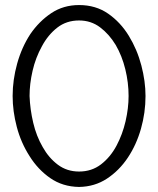

<svg xmlns="http://www.w3.org/2000/svg" viewBox="-20 -730 626 760"><path d="M293 10Q228 9 179 -25Q130 -59 97 -112Q63 -165 46.5 -227.5Q30 -290 30 -350Q30 -414 48 -478.5Q66 -543 100 -595Q135 -646 183 -678Q231 -710 293 -710Q359 -710 408 -676Q457 -642 490 -588Q523 -534 539.5 -471Q556 -408 556 -350Q556 -284 538 -220.5Q520 -157 486 -106Q452 -55 403.5 -23Q355 9 293 10ZM97 -350Q99 -297 111.5 -244Q124 -191 149 -148Q173 -105 209 -78Q245 -51 293 -51Q343 -51 380 -79.5Q417 -108 441 -153Q465 -198 477 -250Q489 -302 489 -350Q489 -403 476 -456Q463 -509 438 -552Q412 -595 376 -622Q340 -649 293 -649Q243 -649 206.5 -620.5Q170 -592 146 -547Q121 -502 109 -450Q97 -398 97 -350Z"/></svg>

Font: Rising Sun Light
Style: Regular
Weight: 300
Designer: Matt McInerney, Pablo Impallari, Rodrigo Fuenzalida (Raleway font), Stephen Hutchings (Greek), Cristiano Sobral (main ch
Foundry: The Rising Sun Project Authors
Version: Version 4.327; ttfautohint (v1.8.4.7-5d5b-dirty)